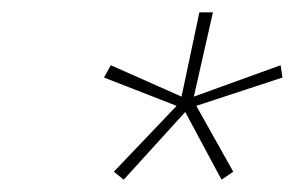

<svg xmlns="http://www.w3.org/2000/svg" viewBox="-20 -720 479 312"><path d="M160 -614 149 -594 267 -548 165 -441 181 -428 281 -538 340 -428 359 -441 299 -548 439 -594 436 -614 295 -563 326 -700H304L275 -563Z"/></svg>

Font: Advent Pro Thin
Style: Italic
Weight: 250
Italic angle: -12°
Version: Version 3.000